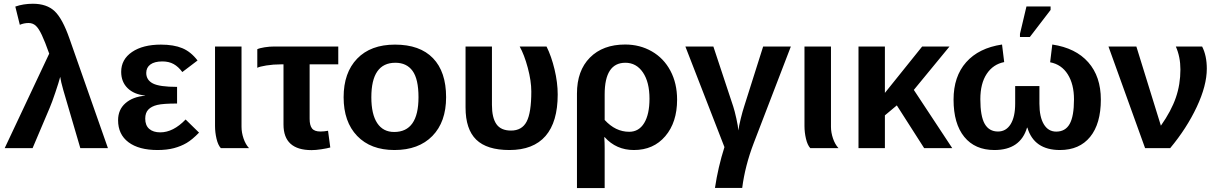

<svg xmlns="http://www.w3.org/2000/svg" viewBox="-20 -770 6338 998"><path d="M541 0H397.5Q322.3 -255.4 309.1 -301.5Q295.9 -347.7 293 -370.6Q285.6 -342.3 267.8 -289.6Q250 -236.8 238.3 -209.5L149.4 0H4.4L235.8 -491.2Q213.9 -553.2 197.5 -587.9Q181.2 -622.6 165.8 -636.5Q150.4 -650.4 128.4 -650.4Q105 -650.4 83 -641.1L59.6 -735.8Q101.1 -750.5 150.9 -750.5Q223.1 -750.5 264.2 -711.7Q305.2 -672.9 341.8 -567.4Z M813 -82Q880.4 -82 944.8 -148.9L1014.6 -80.6Q979 -43.9 950 -26.9Q920.9 -9.8 884.3 0Q847.7 9.8 798.8 9.8Q701.7 9.8 647.7 -30.8Q593.8 -71.3 593.8 -145Q593.8 -200.2 632.1 -233.6Q670.4 -267.1 734.4 -272.5V-273.4Q676.3 -279.3 643.1 -312Q609.9 -344.7 609.9 -396.5Q609.9 -461.4 666.3 -499.8Q722.7 -538.1 816.4 -538.1Q883.3 -538.1 927.7 -519.5Q972.2 -501 1006.8 -455.6L927.7 -395.5Q907.2 -423.3 882.6 -437Q857.9 -450.7 824.2 -450.7Q783.2 -450.7 761.7 -434.8Q740.2 -418.9 740.2 -391.1Q740.2 -354 774.7 -336.2Q809.1 -318.4 900.4 -318.4V-231.9Q828.1 -231.9 797.6 -224.6Q767.1 -217.3 751 -200.4Q734.9 -183.6 734.9 -153.3Q734.9 -118.2 755.6 -100.1Q776.4 -82 813 -82Z M1127.9 0Q1113.3 -15.6 1105.5 -48.6Q1097.7 -81.5 1097.7 -115.2V-528.3H1235.4V-110.8Q1235.4 -81.5 1245.8 -50.5Q1256.3 -19.5 1274.4 0Z M1440.4 -435.5Q1400.4 -435.5 1364.3 -429.7Q1328.1 -423.8 1317.4 -417.5V-514.2Q1329.1 -520 1355.2 -524.2Q1381.3 -528.3 1406.7 -528.3H1738.3V-435.5H1589.4V-152.3Q1589.4 -118.7 1601.8 -102.5Q1614.3 -86.4 1645.5 -86.4Q1664.1 -86.4 1685.1 -90.3L1696.8 -3.4Q1679.2 1.5 1650.1 5.9Q1621.1 10.3 1599.6 10.3Q1453.6 10.3 1453.6 -122.6V-435.5Z M2298.8 -264.6Q2298.8 -136.2 2227.5 -63.2Q2156.2 9.8 2030.3 9.8Q1906.7 9.8 1836.4 -63.5Q1766.1 -136.7 1766.1 -264.6Q1766.1 -392.1 1836.4 -465.1Q1906.7 -538.1 2033.2 -538.1Q2162.6 -538.1 2230.7 -467.5Q2298.8 -397 2298.8 -264.6ZM2155.3 -264.6Q2155.3 -358.9 2124.5 -401.4Q2093.8 -443.8 2035.2 -443.8Q1910.2 -443.8 1910.2 -264.6Q1910.2 -176.3 1940.7 -130.1Q1971.2 -84 2028.8 -84Q2155.3 -84 2155.3 -264.6Z M2878.9 -278.8Q2878.9 -136.2 2815.7 -63.2Q2752.4 9.8 2627.9 9.8Q2510.7 9.8 2455.3 -44.2Q2399.9 -98.1 2399.9 -211.4V-528.3H2537.1V-224.6Q2537.1 -158.2 2560.3 -124.8Q2583.5 -91.3 2636.2 -91.3Q2692.9 -91.3 2717.3 -137.7Q2741.7 -184.1 2741.7 -294.4Q2741.7 -349.1 2723.4 -417.5Q2705.1 -485.8 2681.2 -528.3H2820.8Q2846.2 -477.5 2862.5 -409.2Q2878.9 -340.8 2878.9 -278.8Z M3499.5 -252Q3499.5 -134.3 3438.2 -62.3Q3377 9.8 3274.9 9.8Q3183.1 9.8 3123 -57.1H3121.1Q3123 -27.8 3123 0V207.5H2979V-283.7Q2979 -402.8 3046.4 -470.7Q3113.8 -538.6 3229.5 -538.6Q3306.2 -538.6 3368.2 -502.9Q3430.2 -467.3 3464.8 -402.1Q3499.5 -336.9 3499.5 -252ZM3356 -256.8Q3356 -343.3 3321.8 -393.6Q3287.6 -443.8 3230.5 -443.8Q3123 -443.8 3123 -279.3V-146.5Q3179.2 -85 3250.5 -85Q3300.8 -85 3328.4 -130.4Q3356 -175.8 3356 -256.8Z M3542.5 -528.3H3688L3791.5 -215.8Q3798.3 -195.3 3807.6 -153.6Q3816.9 -111.8 3817.9 -91.8Q3820.8 -114.3 3830.3 -153.1Q3839.8 -191.9 3848.6 -218.3L3946.8 -528.3H4090.8L3897.9 -26.4Q3852.5 92.3 3837.9 207H3696.3Q3712.4 99.1 3745.6 -5.4Z M4191.9 0Q4177.2 -15.6 4169.4 -48.6Q4161.6 -81.5 4161.6 -115.2V-528.3H4299.3V-110.8Q4299.3 -81.5 4309.8 -50.5Q4320.3 -19.5 4338.4 0Z M4783.7 0 4641.6 -222.2 4579.6 -170.4V0H4442.4V-528.3H4579.6V-287.1L4773.4 -528.3H4915.5L4730 -302.7L4929.7 0Z M5382.8 -231.4Q5382.8 -162.1 5405.8 -124Q5428.7 -85.9 5470.2 -85.9Q5517.6 -85.9 5540 -125.7Q5562.5 -165.5 5562.5 -253.4Q5562.5 -332.5 5530 -383.8Q5497.6 -435.1 5438.5 -446.3L5449.7 -538.6Q5571.3 -520.5 5636.7 -446.3Q5702.1 -372.1 5702.1 -252.4Q5702.1 -127 5646.5 -58.6Q5590.8 9.8 5489.7 9.8Q5355 9.8 5320.3 -106.4H5318.4Q5283.7 9.8 5148.9 9.8Q5047.9 9.8 4992.2 -58.6Q4936.5 -127 4936.5 -252.4Q4936.5 -372.6 5002 -446.5Q5067.4 -520.5 5188.5 -538.6L5199.7 -447.3Q5142.1 -436 5108.9 -386Q5075.7 -335.9 5075.7 -254.4Q5075.7 -166 5098.4 -126.2Q5121.1 -86.4 5167.5 -86.4Q5209.5 -86.4 5233.2 -124.5Q5256.8 -162.6 5256.8 -231.4V-322.8H5382.8ZM5281.7 -577.6V-593.8L5315.4 -736.3H5440.9V-718.3L5333 -577.6Z M6252.9 -413.1Q6252.9 -325.7 6200.7 -214.4Q6148.4 -103 6062.5 0H5932.1L5741.7 -528.3H5886.7L6014.2 -116.7Q6068.4 -193.8 6092 -262.7Q6115.7 -331.5 6115.7 -408.7Q6115.7 -474.6 6091.8 -528.3H6228.5Q6252.9 -480.5 6252.9 -413.1Z"/></svg>

Font: Arial
Style: Bold
Weight: 700
Designer: Steve Matteson
Foundry: Ascender Corporation
Version: Version 2.00.3